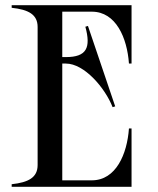

<svg xmlns="http://www.w3.org/2000/svg" viewBox="-20 -720 609 740"><path d="M334 -675C427 -675 470 -574 477 -475H487V-700H25V-690C90 -683 125 -664 125 -616V-84C125 -36 90 -17 25 -10V0H487V-225H477C470 -126 427 -25 334 -25H220V-475H234C305 -475 385 -381 414 -307L424 -310L319 -620L309 -617C331 -536 314 -500 234 -500H220V-675Z"/></svg>

Font: Sprat Condesed
Style: Regular
Weight: 400
Width: 3
Designer: Ethan Nakache
Foundry: Collletttivo
Version: Version 2.000;Glyphs 3.2 (3217)